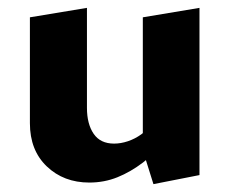

<svg xmlns="http://www.w3.org/2000/svg" viewBox="-20 -456 583 488"><path d="M207 8Q142 8 99 -33Q56 -74 56 -143V-412L201 -436V-182Q201 -141 218 -116Q235 -91 270 -91Q287 -91 305 -97Q323 -103 339 -114.5Q355 -126 366 -142L403 -101Q375 -67 343.5 -43Q312 -19 278.5 -5.5Q245 8 207 8ZM370 12 343 -74V-412L487 -436V-11Z"/></svg>

Font: Ysabeau Office ExtraBold
Style: Regular
Weight: 800
Designer: Christian Thalmann (Catharsis Fonts)
Version: Version 2.001;gftools[0.9.30]; featfreeze: tnum,lnum,ss02